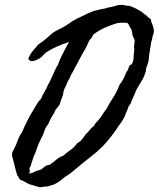

<svg xmlns="http://www.w3.org/2000/svg" viewBox="-20 -745 661 800"><path d="M267.6 -570.3Q241.2 -561.5 217.8 -551.3Q194.3 -541 172.9 -527.3Q165.5 -521.5 161.1 -516.1Q156.7 -510.7 149.4 -504.9Q129.9 -490.2 108.4 -490.2Q99.6 -495.1 97.7 -500Q105.5 -519.5 116.7 -532.7Q127.9 -545.9 139.6 -559.6Q158.7 -571.8 176.8 -587.9L194.3 -603.5Q198.7 -607.4 203.4 -610.6Q208 -613.8 212.9 -616.2Q226.6 -623 238.8 -629.4Q251 -635.7 262.7 -643.6Q280.3 -657.2 302.2 -668Q324.2 -678.7 344.7 -688.5Q355.5 -693.4 365.7 -697.3Q376 -701.2 386.7 -703.1Q392.1 -704.6 397.7 -705.8Q403.3 -707 409.2 -708Q420.4 -710 431.6 -713.9Q439.5 -714.8 447 -716.6Q454.6 -718.3 461.4 -720.7Q474.1 -725.6 492.2 -724.6Q495.1 -724.6 498 -723.6Q499 -723.1 500.5 -722.7Q502 -722.2 503.9 -721.7Q516.6 -721.7 522 -719.7Q527.3 -717.8 532.2 -715.8Q540 -712.9 549.8 -707.5L566.4 -698.2Q570.8 -695.8 574.2 -692.4Q576.2 -690.4 581.1 -686.5Q589.4 -681.6 591.3 -679.2L596.7 -673.8Q602.1 -668.5 606 -666.5Q610.4 -664.6 609.4 -657.2Q611.3 -651.9 613.3 -646.7Q615.2 -641.6 617.2 -636.2Q621.1 -625.5 621.1 -614.3Q621.1 -609.4 619.6 -604.5Q618.2 -599.6 616.2 -594.7Q615.2 -591.3 614.7 -588.1Q614.3 -585 613.8 -582Q612.8 -576.2 610.4 -571.3L606 -544.4Q604 -531.2 601.6 -516.6Q600.6 -509.8 600.6 -505.9Q600.6 -502 599.6 -495.1Q598.6 -488.8 596.9 -482.7Q595.2 -476.6 592.8 -471.2Q587.9 -460.9 587.9 -449.2Q582 -428.7 575.2 -416.5Q568.4 -404.3 560.5 -391.6Q549.8 -376 543.9 -360.8Q537.6 -344.2 529.3 -327.1Q527.8 -325.2 526.9 -320.3Q525.9 -315.4 524.4 -313.5Q515.1 -302.2 514.6 -298.8Q514.2 -295.4 511.7 -290Q508.8 -283.2 505.4 -274.9Q502 -266.6 499 -258.8Q496.6 -255.4 493.2 -248Q490.2 -242.2 485.8 -236.3Q483.9 -233.4 481.4 -230.2Q479 -227.1 476.6 -223.6Q445.3 -174.8 408.2 -135.7Q382.8 -110.4 356.9 -90.8Q329.6 -69.8 303.7 -47.9L284.2 -31.7Q275.9 -24.4 262.7 -15.6Q260.3 -13.7 257.6 -12Q254.9 -10.3 252.4 -8.8Q246.6 -5.4 242.2 -1Q227.5 13.2 203.1 24.4Q191.4 27.3 188.5 28.8Q185.5 30.3 183.6 30.3Q178.2 32.2 171.9 32.2Q168 32.2 160.2 33.2Q158.2 33.2 154.3 34.2Q150.4 35.2 147.5 35.2Q140.1 34.7 131.3 31.2Q127.4 29.8 123.3 28.6Q119.1 27.3 115.2 26.4Q113.3 25.9 111.6 25.4Q109.9 24.9 108.4 24.4Q106.9 23.9 105.2 23.4Q103.5 22.9 101.6 22.5L88.9 15.6Q85.9 14.2 83 12.5Q80.1 10.7 77.1 8.8Q63 5.4 59.6 -2Q56.2 -9.8 51.8 -14.6Q48.8 -23.9 46.6 -32.2Q44.4 -40.5 42.5 -47.9Q40.5 -55.2 38.6 -63.5Q36.6 -71.8 34.2 -81.1Q32.2 -87.9 30.8 -93.3Q29.3 -98.6 30.3 -105.5Q30.8 -109.4 34.2 -116.2L40 -127.9Q47.4 -141.1 52.2 -155.8Q57.1 -170.4 64.5 -183.6Q66.4 -185.5 67.9 -188.5Q69.3 -191.4 71.3 -193.4Q74.2 -199.2 76.7 -205.1Q79.1 -210.9 81.1 -215.8Q88.9 -232.4 97.2 -248.5Q105.5 -264.6 115.2 -280.3Q126 -298.8 133.3 -311Q140.6 -323.2 151.4 -334Q157.2 -350.1 166 -363.8Q174.8 -377.4 180.7 -393.6Q187 -402.3 190.9 -412.1Q195.8 -424.8 200.2 -432.6Q209 -453.6 215.8 -465.8Q217.8 -468.8 219.7 -471.7Q221.7 -474.6 222.7 -478.5Q228.5 -495.6 237.3 -512.7Q246.1 -530.8 252.4 -542.5ZM482.4 -650.4Q468.8 -649.4 456.5 -645Q444.3 -640.6 431.6 -635.7Q422.9 -632.8 415 -628.9Q407.2 -625 399.4 -621.1Q390.6 -616.2 383.3 -611.3Q376 -606.4 368.2 -600.6Q367.7 -597.7 365.7 -595.2Q363.8 -592.8 363.3 -589.8Q352.1 -578.6 347.2 -565.9Q344.7 -559.6 341.6 -553.2Q338.4 -546.9 335 -541Q331.1 -534.7 327.6 -528.6Q324.2 -522.5 320.8 -516.1L307.6 -491.2Q302.7 -480.5 297.4 -472.2Q291.5 -462.9 288.1 -454.1Q274.4 -432.1 271.5 -421.9Q268.6 -415.5 264.2 -408.7Q259.8 -402.3 257.8 -394.5Q256.3 -391.1 254.9 -387.9Q253.4 -384.8 251.5 -381.3Q249.5 -377.9 248.3 -374.8Q247.1 -371.6 246.1 -368.2Q244.6 -364.7 243.7 -357.4Q242.7 -350.1 241.2 -346.7Q239.7 -342.3 238.3 -337.9Q236.8 -333.5 234.9 -329.1Q231.9 -321.3 228.5 -309.6Q224.1 -302.2 218.3 -295.9Q212.4 -289.1 209 -283.2Q205.6 -272.5 201.7 -268.1Q198.7 -264.6 196.3 -258.8Q190.9 -250.5 187.5 -242.2Q184.1 -233.4 178.7 -224.6L174.3 -218.8Q172.9 -216.8 169.9 -211.9Q167.5 -207 165 -199.7L160.2 -185.5Q158.7 -182.1 157.2 -179Q155.8 -175.8 153.8 -172.9Q151.9 -169.9 150.6 -167Q149.4 -164.1 148.4 -161.1Q141.1 -147.9 136.7 -134.8Q135.3 -131.3 134 -127.9Q132.8 -124.5 131.8 -121.1Q130.9 -117.7 129.6 -114.3Q128.4 -110.8 127 -107.4Q121.6 -96.7 119.1 -89.4Q118.2 -85.9 117.2 -83Q116.2 -80.1 115.2 -77.1L110.8 -64.9Q108.4 -57.6 108.4 -52.7Q100.6 -46.4 103.5 -37.4Q106.4 -28.3 99.6 -21.5Q115.7 -23.9 124.5 -29.3Q133.8 -35.2 147.5 -37.1Q158.2 -43 164.6 -49.3Q172.4 -57.1 185.5 -57.6Q193.4 -62.5 200.2 -67.9Q207 -73.2 213.4 -78.6Q226.6 -90.3 244.1 -96.7Q251.5 -103 259 -109.1Q266.6 -115.2 274.4 -120.6Q290 -131.8 301.8 -148.4Q306.2 -150.4 315.4 -157.2Q321.3 -164.1 326.7 -170.9Q332 -177.7 336.9 -185.5Q347.7 -194.8 353.5 -203.1Q360.8 -213.4 371.1 -219.7Q374.5 -228.5 381.8 -235.8Q385.3 -239.3 388.4 -242.7Q391.6 -246.1 394.5 -250Q398.4 -254.9 401.9 -260Q405.3 -265.1 408.7 -270.5Q416 -282.2 422.9 -290Q429.7 -302.7 436.8 -314.9Q443.8 -327.1 451.7 -338.9Q466.3 -360.8 477.5 -390.6Q487.3 -403.3 494.6 -417.5Q502 -431.6 506.8 -445.3Q514.2 -452.6 516.1 -463.4Q518.1 -474.1 528.3 -476.6Q535.6 -487.3 536.6 -503.9Q537.1 -511.7 537.6 -519.3Q538.1 -526.9 539.1 -534.2Q540 -539.6 539.1 -543Q538.1 -547.9 538.1 -550.8Q538.6 -554.7 539.3 -558.8Q540 -563 540.5 -566.9Q542 -575.7 540 -581.1Q536.1 -587.4 534.7 -591.3L533.2 -595.7Q531.2 -601.1 531.2 -606.4Q530.3 -610.4 529.8 -613Q529.3 -615.7 528.8 -617.7Q528.3 -621.1 525.4 -626Q520.5 -632.3 518.1 -638.7Q516.1 -644 510.7 -649.4Q506.8 -649.9 503.4 -650.1Q500 -650.4 496.6 -650.4Z"/></svg>

Font: Freehand
Style: Regular
Weight: 400
Designer: Danh Hong
Version: Version 8.001; ttfautohint (v1.8.3)